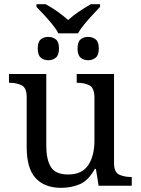

<svg xmlns="http://www.w3.org/2000/svg" viewBox="-20 -891 675 921"><path d="M260 -731Q250 -751 231 -774Q212 -797 191.5 -819.5Q171 -842 155 -858V-871H199Q257 -839 307 -795Q331 -817 359.5 -836Q388 -855 416 -871H460V-858Q445 -842 424 -819.5Q403 -797 384 -774Q365 -751 354 -731ZM212 -602Q190 -602 175.5 -614.5Q161 -627 161 -658Q161 -690 175.5 -702Q190 -714 212 -714Q233 -714 248 -702Q263 -690 263 -658Q263 -627 248 -614.5Q233 -602 212 -602ZM403 -602Q381 -602 366.5 -614.5Q352 -627 352 -658Q352 -690 366.5 -702Q381 -714 403 -714Q424 -714 439 -702Q454 -690 454 -658Q454 -627 439 -614.5Q424 -602 403 -602ZM273 10Q194 10 151 -36.5Q108 -83 108 -186V-426Q108 -470 83.5 -482Q59 -494 26 -494H23V-536H202V-191Q202 -126 224 -90Q246 -54 307 -54Q373 -54 403 -98.5Q433 -143 433 -216V-422Q433 -469 409 -481.5Q385 -494 351 -494H348V-536H527V-109Q527 -65 551.5 -53.5Q576 -42 609 -42H612V0H453L440 -81H435Q404 -25 363 -7.5Q322 10 273 10Z"/></svg>

Font: NotoSerif-Regular
Style: Regular
Weight: 400
Designer: Monotype Design Team
Foundry: Monotype Imaging Inc.
Version: Version 2.007; ttfautohint (v1.8) -l 8 -r 50 -G 200 -x 14 -D